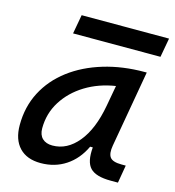

<svg xmlns="http://www.w3.org/2000/svg" viewBox="-106 -791 809 890"><g transform="rotate(15 298.0 -345.5)"><path d="M169.4 10.3Q103 10.3 66.9 -27.8Q30.8 -65.9 30.8 -135.3Q30.8 -223.1 68.1 -294.7Q105.5 -366.2 172.9 -417Q240.2 -467.8 330.6 -495.1Q420.9 -522.5 526.9 -522.5H536.6L472.2 -154.8Q465.3 -115.7 478.3 -98.1Q491.2 -80.6 534.2 -80.6H554.2L539.6 4.9H504.9Q433.1 4.9 405.8 -23.9Q378.4 -52.7 384.8 -122.6H372.1Q342.3 -59.1 289.8 -24.4Q237.3 10.3 169.4 10.3ZM201.2 -82.5Q271.5 -82.5 323.7 -146Q376 -209.5 397 -325.7L415 -425.3Q335 -413.1 271.7 -374.3Q208.5 -335.4 171.9 -277.1Q135.3 -218.8 135.3 -147.5Q135.3 -116.2 152.6 -99.4Q169.9 -82.5 201.2 -82.5ZM159.7 -609.4 176.3 -701.2H595.7L579.1 -609.4Z"/></g></svg>

Font: Cascadia Mono
Style: Italic
Weight: 400
Italic angle: -10°
Monospace: yes
Designer: Aaron Bell
Foundry: Saja Typeworks
Version: Version 2404.023; ttfautohint (v1.8.4)